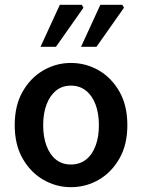

<svg xmlns="http://www.w3.org/2000/svg" viewBox="-20 -764 589 796"><path d="M274 12Q213 12 160 -18.5Q107 -49 74 -106.5Q41 -164 41 -245Q41 -327 74 -384.5Q107 -442 160 -472.5Q213 -503 274 -503Q336 -503 389 -472.5Q442 -442 475 -384.5Q508 -327 508 -245Q508 -164 475 -106.5Q442 -49 389 -18.5Q336 12 274 12ZM274 -82Q310 -82 336 -102Q362 -122 376 -159Q390 -196 390 -245Q390 -294 376 -331Q362 -368 336 -388.5Q310 -409 274 -409Q238 -409 212.5 -388.5Q187 -368 173 -331Q159 -294 159 -245Q159 -196 173 -159Q187 -122 212.5 -102Q238 -82 274 -82ZM148 -570 228 -744H319L326 -732L212 -570ZM316 -570 396 -744H487L494 -732L380 -570Z"/></svg>

Font: Source Sans 3 ExtraLight SemiBold
Style: Regular
Weight: 600
Version: Version 3.052;hotconv 1.1.0;makeotfexe 2.6.0